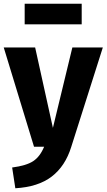

<svg xmlns="http://www.w3.org/2000/svg" viewBox="-26 -785 570 1027"><path d="M56 222 39 111Q115 101 151.5 77Q188 53 210 0H156L-6 -531H162L257 -101L361 -531H524L355 1Q323 104 250.5 159.5Q178 215 56 222ZM106 -655V-765H411V-655Z"/></svg>

Font: Fira Sans BGR
Style: Bold
Weight: 700
Designer: bBox Type GmbH & Carrois Corporate GbR & Edenspiekermann AG
Foundry: bBox Type GmbH & Carrois Corporate GbR & Edenspiekermann AG
Version: Version 4.301